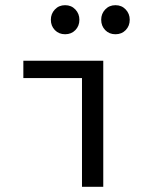

<svg xmlns="http://www.w3.org/2000/svg" viewBox="-20 -720 590 740"><path d="M176 -644Q176 -620 191.5 -604Q207 -588 231 -588Q255 -588 270.5 -604Q286 -620 286 -644Q286 -667 270.5 -683.5Q255 -700 231 -700Q207 -700 191.5 -683.5Q176 -667 176 -644ZM370 -644Q370 -620 385.5 -604Q401 -588 425 -588Q449 -588 464.5 -604Q480 -620 480 -644Q480 -667 464.5 -683.5Q449 -700 425 -700Q401 -700 385.5 -683.5Q370 -667 370 -644ZM378 0V-486H70V-419H296V0Z"/></svg>

Font: Codetta
Style: Regular
Weight: 400
Italic angle: -11°
Designer: Ulrich Proeller
Foundry: PROSA GmbH
Version: Version 2.00;September 29, 2018;FontCreator 11.5.0.2427 64-b